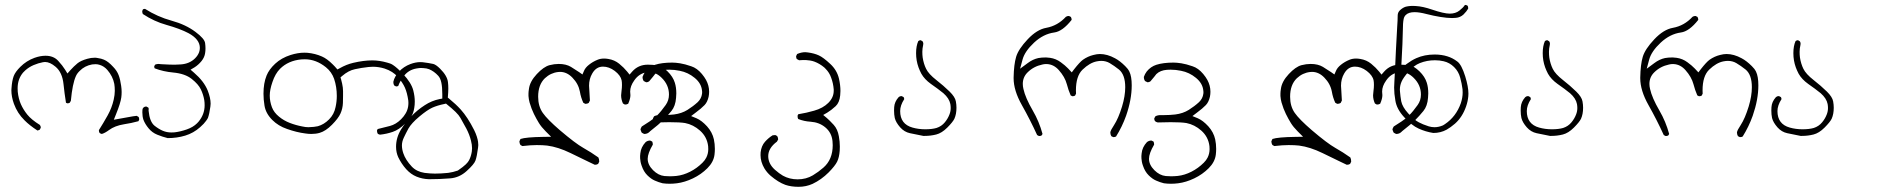

<svg xmlns="http://www.w3.org/2000/svg" viewBox="-20 -446 7540 766"><path d="M535.2 28.8Q535.2 23.4 532.7 20.5L525.4 16.1Q510.7 17.6 494.9 20.8Q479 23.9 434.1 31.7L442.9 9.8Q460.9 -34.7 463.9 -57.1Q465.3 -67.4 465.3 -78.9Q465.3 -90.3 463.4 -103.5Q460 -128.4 453.4 -146Q446.8 -163.6 431.6 -179.2Q411.6 -201.2 394.5 -208Q384.3 -212.4 370.1 -214.4Q363.8 -215.8 358.9 -215.8Q342.8 -215.8 328.1 -211.4Q302.2 -204.1 289.1 -193.4Q274.9 -181.6 260.7 -166L249 -152.8L239.7 -168Q229.5 -184.6 211.9 -203.6Q193.4 -223.6 161.6 -223.6Q141.1 -223.6 117.7 -215.3Q85.4 -203.6 61 -179.2Q41 -159.2 34.7 -142.6Q27.8 -124 25.9 -93.8Q25.4 -89.8 25.4 -85.9Q25.4 -60.1 35.6 -31.7Q49.3 5.9 77.6 33.7Q97.7 54.2 129.4 74.7Q134.3 73.7 138.7 71.3L142.6 63.5Q142.6 63 142.6 62.5Q142.6 56.6 138.7 52.2Q105 31.2 88.9 11.2Q72.8 -8.8 63.2 -30.5Q53.7 -52.2 50.8 -80.1Q50.3 -87.4 50.3 -93.8Q50.3 -130.4 71.8 -156.2Q76.2 -161.1 80.6 -165Q95.2 -178.2 114 -186.3Q132.8 -194.3 151.4 -197.8Q155.3 -198.7 159.7 -198.7Q179.2 -198.7 201.7 -179.7Q228.5 -157.2 233.4 -110.4Q237.3 -72.8 243.2 -36.1L248.5 -33.7Q254.4 -33.7 258.3 -36.1L262.7 -43.9Q269 -111.8 282.7 -142.1Q287.6 -153.3 297.9 -163.1Q317.9 -183.6 347.7 -189Q354 -189.9 361.8 -189.9Q369.6 -189.9 378.4 -187Q395.5 -181.6 408.2 -167Q430.2 -141.6 436 -111.3Q438 -99.1 438 -83.5Q438 -67.9 433.6 -48.3Q426.3 -15.6 409.2 14.9Q392.1 45.4 374.5 73.2Q374.5 80.6 377.4 84.5Q381.3 87.4 386.2 88.4Q398.4 85 415 72.8Q438 55.7 474.6 49.8Q503.9 45.4 532.2 37.6L535.2 31.7Q535.2 30.3 535.2 28.8Z M547.9 2.4Q547.9 18.6 552.2 31.7Q558.6 48.8 573.2 66.4Q586.9 83 607.2 91.3Q627.4 99.6 648.9 105Q686 105 719 95Q752 85 778.3 61.5Q794.4 47.4 802.2 36.1Q807.6 28.8 809.6 24.4Q815.4 8.3 819.3 -20.5Q820.3 -25.9 820.3 -32.2Q820.3 -55.2 808.6 -85Q793.5 -122.1 753.9 -156.2L740.2 -168L755.9 -177.2Q771.5 -187 784.2 -202.6Q795.9 -217.3 798.3 -233.9Q799.8 -242.7 799.8 -252.7Q799.8 -262.7 798.3 -273.9Q796.4 -291.5 759.8 -318.8Q720.7 -348.1 664.6 -363.5Q608.4 -378.9 558.6 -410.6Q553.7 -410.6 550.3 -408.7Q547.4 -401.9 547.4 -401.9Q547.4 -395.5 549.8 -390.1Q594.7 -360.4 644 -346.7Q698.2 -331.5 732.4 -313.5Q777.3 -289.1 777.3 -254.9Q777.3 -246.1 774.4 -237.8Q769.5 -224.6 758.3 -213.4Q736.3 -191.4 701.2 -189Q688.5 -188 679 -188Q669.4 -188 658 -188.2Q646.5 -188.5 622.6 -189.9Q616.7 -190.9 612.8 -190.9Q605 -190.9 598.6 -188L595.2 -181.2Q595.2 -176.3 597.2 -173.3Q631.8 -160.2 670.9 -156.7Q718.3 -152.3 745.1 -130.9Q771.5 -109.9 781.2 -89.6Q791 -69.3 794.9 -46.9Q796.4 -37.1 796.4 -25.9Q796.4 10.3 772 39.6L766.1 45.9Q750.5 61.5 725.3 70.3Q700.2 79.1 676.3 82Q669.4 82.5 663.6 82.5Q645.5 82.5 629.4 75.7Q613.3 68.8 596.7 55.7Q577.1 40 572.8 -4.4V-6.3Q573.2 -9.8 573.2 -11.2Q573.2 -14.6 571.8 -16.6L564 -21Q556.6 -21 552.2 -16.6Q548.8 -13.7 548.3 -8.1Q547.9 -2.4 547.9 2.4Z M1248 57.6Q1231 61 1218.8 61Q1214.4 61.5 1210.4 61.5Q1199.2 61.5 1186.5 58.6Q1160.2 53.7 1136.2 44.4Q1112.3 35.2 1093.3 19.5Q1072.8 2.9 1064.9 -18.1Q1056.2 -41.5 1056.2 -64.7Q1056.2 -87.9 1066.9 -118.7Q1078.1 -152.3 1097.2 -171.4Q1129.9 -204.1 1182.1 -209Q1189.5 -209.5 1196.3 -209.5Q1240.7 -209.5 1280.3 -177.7Q1303.2 -159.2 1313 -131.3Q1323.7 -99.6 1323.7 -63.5Q1323.7 -41 1318.8 -19Q1313 10.3 1292.7 30.5Q1272.5 50.8 1248 57.6ZM1634.3 -27.8Q1634.8 -34.2 1634.8 -41Q1634.8 -61.5 1628.9 -85Q1621.1 -115.7 1587.9 -150.9Q1564 -176.3 1547.4 -187Q1541.5 -190.9 1536.4 -192.6Q1531.2 -194.3 1524.4 -196.3Q1493.7 -205.1 1465.3 -205.1Q1430.7 -205.1 1389.2 -195.3Q1362.3 -189 1335.4 -173.8L1326.2 -168.9Q1313.5 -183.6 1307.6 -189Q1284.7 -211.9 1264.2 -220.7Q1237.8 -232.4 1206.5 -235.4Q1200.2 -235.8 1193.8 -235.8Q1168.5 -235.8 1139.2 -226.6Q1102.5 -214.8 1077.9 -191.9Q1053.2 -168.9 1043.5 -144.5Q1031.2 -114.3 1031.2 -72.3Q1031.2 -48.8 1035.2 -24.9Q1040 6.3 1066.4 32.7Q1090.3 56.6 1125 68.4Q1163.1 82 1197.8 86.4Q1210.4 88.4 1222.2 88.4Q1240.2 88.4 1255.4 84Q1279.3 77.1 1304.4 51.8Q1329.6 26.4 1338.4 6.8Q1347.2 -12.7 1348.1 -35.2Q1348.6 -51.8 1348.6 -63.2Q1348.6 -74.7 1348.6 -82Q1348.6 -89.4 1347.7 -96.7Q1345.7 -111.8 1340.8 -129.4L1338.4 -137.2L1344.7 -142.6Q1370.1 -164.6 1396 -169.9Q1419.9 -175.3 1450.2 -178.7Q1459 -179.7 1467.8 -179.7Q1491.2 -179.7 1514.6 -172.4Q1547.4 -161.6 1566.9 -139.2Q1586.4 -116.7 1595.5 -96.2Q1604.5 -75.7 1608.9 -44.9Q1609.4 -39.6 1609.4 -35.6Q1609.4 -31.7 1609.1 -28.6Q1608.9 -25.4 1608.4 -21.7Q1607.9 -18.1 1606.9 -14.4Q1606 -10.7 1604.7 -7.1Q1603.5 -3.4 1601.8 0Q1600.1 3.4 1598.1 6.8Q1591.3 18.6 1580.1 29.8Q1559.6 50.3 1535.4 56.6Q1511.2 63 1486.8 68.8L1483.9 74.7Q1483.9 82 1487.3 87.9Q1491.2 90.3 1496.1 91.3Q1522.9 88.4 1546.9 80.1Q1571.8 71.8 1597.7 45.9Q1617.2 26.4 1624.5 12.2Q1631.8 -2 1634.3 -27.8Z M1768.1 243.7Q1739.3 246.6 1715.3 246.6Q1696.8 246.6 1673.8 243.7Q1642.1 238.8 1623 218.8Q1597.7 191.9 1588.9 165Q1583.5 148.9 1583.5 134Q1583.5 119.1 1591.1 103Q1598.6 86.9 1609.4 66.9Q1621.6 45.4 1653.1 19Q1684.6 -7.3 1704.6 -16.4Q1724.6 -25.4 1752.9 -31.2L1759.3 -32.7Q1784.2 -12.7 1797.6 0.5Q1811 13.7 1816.9 24.4Q1828.1 43.5 1840.6 67.1Q1853 90.8 1858.9 114.7Q1863.3 131.3 1863.3 145.5Q1863.3 152.3 1862.3 158.7Q1859.4 177.7 1851.6 192.9Q1848.1 200.2 1838.4 209.7Q1828.6 219.2 1806.6 234.4Q1787.1 241.2 1768.1 243.7ZM1642.1 -172.9Q1652.8 -174.8 1659.4 -174.8Q1666 -174.8 1668.9 -174.3Q1682.1 -173.8 1691.9 -169.9Q1711.9 -161.6 1728 -144Q1736.8 -134.8 1740.7 -116.7Q1744.6 -98.6 1744.6 -70.3Q1744.6 -66.9 1744.6 -52.7L1733.9 -50.8Q1702.1 -44.4 1674.8 -26.4Q1645 -7.3 1620.8 18.1Q1596.7 43.5 1580.1 70.3Q1560.1 103 1560.1 139.6Q1560.1 162.1 1568.8 181.2Q1581.5 207.5 1600.6 229Q1619.1 249.5 1642.1 258.8Q1665 268.1 1691.4 269Q1734.9 269 1775.9 265.6Q1813 262.7 1841.8 236.3Q1871.6 209.5 1877 194.3Q1882.8 177.7 1887.2 143.6Q1888.2 138.2 1888.2 132.8Q1888.2 127.4 1887.2 119.4Q1886.2 111.3 1882.3 98.9Q1878.4 86.4 1871.6 72.8Q1845.7 21.5 1817.9 -9.3Q1798.8 -30.3 1772 -52.2L1766.6 -56.6Q1768.6 -79.1 1768.6 -92.8Q1768.6 -106.4 1767.1 -118.7Q1764.2 -143.6 1735.8 -171.9Q1719.7 -188 1708.5 -190.9Q1690.9 -194.8 1666 -197.8Q1661.6 -198.2 1656.7 -198.2Q1638.2 -198.2 1617.2 -190.4Q1590.3 -180.2 1572 -160.4Q1553.7 -140.6 1549.3 -119.6Q1549.3 -118.7 1549.3 -118.2Q1549.3 -110.4 1552.7 -105L1560.1 -101.1Q1564.9 -101.1 1568.8 -103Q1575.7 -122.6 1591.3 -142.6Q1609.9 -167.5 1642.1 -172.9Z M2064 136.7Q2097.2 132.8 2121.3 132.8Q2145.5 132.8 2163.1 134.8Q2207 140.6 2256.1 164.6Q2305.2 188.5 2329.1 200Q2353 211.4 2353 211.4Q2360.8 211.4 2366.2 208L2370.6 199.2Q2370.6 198.7 2370.6 198.2Q2370.6 188.5 2367.2 182.1Q2338.4 161.6 2306.9 143.8Q2275.4 126 2213.4 73.2Q2163.6 30.3 2145.5 4.4Q2127 -22 2127 -60.1Q2127 -107.9 2153.8 -133.8Q2176.8 -155.3 2206.5 -158.7Q2210.4 -159.2 2214.4 -159.2Q2241.7 -159.2 2263.7 -136.2Q2287.6 -111.8 2293.5 -80.6Q2297.4 -57.1 2307.1 -36.1L2314.9 -31.7Q2323.2 -31.7 2328.6 -35.2L2333.5 -44.9Q2332.5 -68.4 2331.3 -84Q2330.1 -99.6 2330.1 -104Q2330.1 -131.3 2342.8 -152.8Q2358.4 -180.2 2385.7 -180.2Q2409.7 -180.2 2432.6 -163.1Q2456.1 -145 2460 -125.5Q2461.4 -118.7 2461.4 -107.2Q2461.4 -95.7 2459.7 -83.7Q2458 -71.8 2458 -65.9Q2458 -49.3 2465.3 -33.2L2473.1 -28.8Q2481 -28.8 2486.3 -32.2Q2495.1 -52.2 2495.1 -66.4Q2495.1 -69.8 2494.6 -73.2Q2494.1 -76.7 2494.1 -80.6Q2494.1 -102.5 2510.3 -125Q2529.3 -152.8 2560.1 -157.7Q2564.9 -158.2 2570.3 -158.2Q2597.2 -158.2 2620.1 -135.3Q2648.9 -106.9 2648.9 -68.8Q2648.9 -45.4 2635.7 -26.9Q2617.2 -1 2602.1 13.9Q2586.9 28.8 2571.5 38.6Q2556.2 48.3 2540.5 58.6Q2537.1 64 2535.2 69.8Q2537.1 78.1 2540.5 83.5L2549.8 88.4Q2550.3 88.4 2550.8 88.4Q2563.5 88.4 2572.3 79.1L2573.7 77.6Q2609.9 49.3 2626.5 32.7Q2643.1 16.1 2658.9 -3.4Q2674.8 -22.9 2677.2 -55.7Q2678.2 -64.9 2678.2 -73.2Q2678.2 -97.2 2672.4 -115.7Q2665 -140.1 2643.1 -161.4Q2621.1 -182.6 2604 -185.1Q2584 -188 2564.5 -188Q2526.4 -188 2502 -160.2L2491.7 -148.4L2481.9 -160.6Q2469.2 -176.3 2450.4 -191.7Q2431.6 -207 2406.7 -210.9Q2397.9 -212.4 2390.1 -212.4Q2375.5 -212.4 2363.8 -207.5Q2344.7 -199.7 2329.6 -187.5Q2315.4 -176.3 2310.1 -163.6L2303.7 -148.9L2290.5 -158.2Q2274.9 -168.5 2257.8 -179.2Q2238.3 -190.9 2209 -190.9Q2191.4 -190.9 2172.4 -186Q2148.9 -179.7 2121.6 -150.4Q2094.2 -121.1 2090.3 -91.8Q2088.4 -79.6 2088.4 -72.8Q2088.4 -65.9 2088.4 -63Q2089.4 -49.3 2092.8 -37.1Q2100.1 -11.7 2110.1 8.5Q2120.1 28.8 2130.1 44.9Q2140.1 61 2156.7 77.6L2178.7 99.6L2147.5 100.1Q2078.1 101.1 2056.6 108.4L2052.2 117.7Q2052.2 125.5 2056.2 132.3Z M2564 187.5Q2564 166 2584.5 130.9Q2584.5 123.5 2582 118.7L2573.7 114.7Q2563.5 114.7 2555.7 121.1Q2537.1 141.1 2534.7 165.5Q2533.7 171.9 2533.7 176.3Q2533.7 180.7 2533.9 186Q2534.2 191.4 2535.6 199.5Q2537.1 207.5 2540 215.3Q2547.9 238.8 2562.7 253.4Q2577.6 268.1 2592.3 274.4Q2607.4 281.2 2623.5 285.2Q2637.2 287.1 2651.6 287.1Q2666 287.1 2680.7 285.2Q2711.9 281.2 2744.6 265.6Q2777.3 250 2802.2 225.1Q2827.1 200.2 2830.6 170.9Q2832 159.2 2832 147.9Q2832 128.4 2828.1 109.9Q2821.8 81.5 2800.8 58.1Q2779.3 34.7 2758.8 25.9L2737.3 17.1L2755.9 2.9Q2777.3 -12.7 2791 -26.9Q2802.2 -38.6 2807.1 -60.1Q2809.1 -69.8 2809.1 -80.1Q2809.1 -104.5 2796.9 -127Q2790.5 -138.7 2780.3 -150.9Q2760.7 -174.3 2737.8 -181.6Q2712.4 -190.4 2693.6 -193.4Q2674.8 -196.3 2662.1 -196.3Q2620.6 -196.3 2593.3 -187.5Q2570.8 -180.2 2555.2 -161.1Q2547.4 -150.9 2543.5 -139.2Q2543.5 -139.2 2543.5 -138.7Q2543.5 -129.4 2548.3 -122.6L2558.1 -117.7Q2564.9 -117.7 2569.8 -121.6Q2578.1 -130.9 2584.7 -139.4Q2591.3 -147.9 2593.3 -150.4Q2608.9 -165.5 2635.7 -167.5Q2643.1 -168 2650.4 -168Q2670.9 -168 2691.9 -163.6Q2725.1 -157.2 2751.5 -135.3Q2778.3 -113.3 2780.8 -84Q2781.2 -81.1 2781.2 -79.6Q2781.2 -78.1 2781.2 -76.4Q2781.2 -74.7 2780.8 -71.8Q2778.3 -52.7 2763.7 -38.6Q2745.6 -22 2722.7 -7.6Q2699.7 6.8 2668.9 10.7Q2646.5 13.2 2625.5 13.2Q2619.6 13.2 2613.8 13.2Q2612.3 13.2 2610.4 13.2Q2598.1 13.2 2589.4 18.1L2585 26.4Q2585 26.9 2585 27.8Q2585 33.7 2588.4 37.6Q2593.3 41.5 2599.1 42.5Q2627.9 41.5 2650.4 41.5Q2693.4 41.5 2713.4 44.9Q2746.1 51.3 2772.9 75.2Q2800.8 100.1 2805.2 137.2Q2805.7 142.6 2805.7 148.9Q2805.7 167 2797.9 182.6Q2792.5 193.4 2782.7 203.1Q2760.7 225.1 2733.4 239Q2706.1 252.9 2678.7 255.9Q2664.1 257.3 2652.3 257.3Q2640.6 257.3 2630.9 256.3Q2606.4 253.9 2585.4 232.9Q2564 211.4 2564 187.5Z M3221.7 287.6Q3256.8 271 3286.1 241.7Q3311.5 215.8 3319.8 199Q3328.1 182.1 3330.1 155.3Q3330.6 147 3330.6 138.7Q3330.6 118.7 3326.7 97.7Q3321.8 69.3 3306.2 52.2Q3288.6 33.2 3278.8 24.9L3264.2 12.7L3280.3 3.4Q3295.9 -5.9 3314 -22.5Q3329.1 -36.6 3332 -65.4Q3333 -74.2 3333 -83Q3333 -106.4 3327.1 -132.3Q3319.3 -166 3292.5 -190.9Q3264.2 -217.3 3246.6 -225.1Q3228.5 -233.4 3203.1 -236.8Q3198.2 -237.8 3192.9 -237.8Q3176.8 -237.8 3160.2 -230.5L3156.2 -222.2Q3156.2 -220.7 3156.2 -219.5Q3156.2 -218.3 3156.7 -216.8Q3156.7 -213.4 3159.2 -210.4L3168 -205.6Q3178.2 -206.5 3183.8 -206.5Q3189.5 -206.5 3196 -206.3Q3202.6 -206.1 3211.9 -204.6Q3221.2 -203.1 3229 -200.2Q3250 -192.4 3268.6 -176.8L3273.9 -171.4Q3289.1 -156.2 3295.9 -136.2Q3304.2 -114.3 3306.2 -89.4Q3306.2 -86.9 3306.2 -84Q3306.2 -57.1 3284.7 -35.6Q3263.2 -14.2 3228 -4.4Q3197.8 4.4 3164.6 9.8L3162.1 15.1Q3162.1 16.6 3162.1 17.3Q3162.1 18.1 3162.1 18.8Q3162.1 19.5 3162.4 21Q3162.6 22.5 3162.6 23.9Q3163.6 26.4 3164.6 28.8Q3188 38.1 3213.9 39.6Q3248.5 42 3272.5 62Q3297.9 83 3301.3 116.7Q3302.2 125 3302.2 133.3Q3302.2 190.4 3265.1 222.7Q3245.1 240.2 3223.1 253.4Q3196.3 269.5 3162.1 269.5Q3129.9 269.5 3103.5 254.9Q3088.4 246.1 3071.8 231.4Q3044.9 207.5 3044.9 176.8Q3044.9 145 3079.6 119.1L3084.5 110.4Q3084.5 103 3080.6 96.7L3073.2 92.8L3062.5 93.8Q3046.4 103.5 3032 119.6Q3017.6 135.7 3014.6 161.6Q3014.2 167.5 3014.2 172.9Q3014.2 199.7 3029.8 226.1Q3040 242.7 3054.7 255.4Q3085 281.2 3113.3 291.5Q3136.2 299.3 3166 299.3Q3195.8 299.3 3221.7 287.6Z M3620.6 63Q3571.3 49.3 3571.3 -2.9Q3571.3 -25.4 3587.4 -50.3Q3587.4 -55.2 3585 -58.6L3577.6 -62.5Q3576.7 -62.5 3574.7 -62.5Q3569.8 -62.5 3564.9 -58.1Q3548.8 -40 3547.4 -18.6Q3546.9 -11.7 3546.9 -4.9Q3546.9 11.2 3549.8 24.9Q3554.2 42.5 3571.3 62Q3587.9 80.6 3610.4 85.4Q3636.7 90.3 3663.6 96.2Q3666.5 96.2 3669.4 96.2Q3692.9 96.2 3715.1 90.6Q3737.3 85 3759.3 63Q3781.2 41 3787.6 27.8Q3795.9 9.3 3795.9 -16.1Q3795.9 -28.3 3793.5 -41.5Q3790.5 -59.1 3768.6 -80.6Q3744.1 -104.5 3715.8 -126.5Q3684.6 -150.9 3674.8 -171.4Q3665 -191.4 3661.1 -216.3Q3659.7 -226.6 3659.7 -239.3Q3659.7 -252 3663.1 -267.1Q3663.6 -270 3663.6 -272Q3663.6 -273.9 3663.1 -275.4Q3662.6 -278.3 3660.6 -281.2L3653.3 -285.6Q3647.9 -285.6 3643.6 -282.2Q3634.8 -262.7 3634.8 -233.9Q3634.8 -204.1 3644.5 -177.2Q3648.9 -165 3655.8 -151.9Q3668.5 -129.4 3693.8 -111.3Q3722.7 -91.3 3743.7 -74.2Q3767.1 -53.7 3771.5 -30.8Q3772.9 -22.5 3772.9 -15.1Q3772.9 -2 3768.1 10.3Q3761.7 27.3 3749.5 42Q3736.3 58.1 3716.3 64.5Q3698.2 69.8 3671.4 69.8Q3644.5 69.8 3620.6 63Z M4421.4 101.1Q4428.7 101.1 4432.6 98.6Q4457 59.6 4472.7 15.6Q4495.1 -48.8 4495.1 -105.5Q4495.1 -141.1 4485.8 -160.2Q4480 -171.9 4469.2 -182.1Q4448.2 -203.1 4428.7 -213.4Q4397.5 -230.5 4368.2 -230.5Q4356.4 -230.5 4341.8 -226.6Q4319.8 -221.2 4300.3 -207.5Q4287.6 -198.2 4265.1 -169.4L4255.9 -157.2Q4243.2 -170.9 4241.2 -172.9Q4229.5 -185.1 4211.9 -197.8Q4192.9 -211.9 4169.4 -215.3Q4159.2 -216.8 4153.3 -216.8Q4135.3 -216.8 4122.6 -214.4Q4100.1 -209.5 4080.1 -194.3L4049.8 -171.9L4059.6 -208.5Q4068.4 -241.2 4105.5 -275.9Q4142.6 -310.5 4186 -316.4Q4219.2 -320.8 4255.4 -366.7Q4255.4 -373 4252.4 -378.4L4244.6 -382.3Q4237.3 -382.3 4232.4 -378.9Q4199.7 -343.3 4154.3 -335Q4117.2 -328.6 4080.1 -289.3Q4043 -250 4033.9 -219.2Q4024.9 -188.5 4023.9 -136.7Q4023.9 -135.3 4023.9 -133.8Q4023.9 -85 4056.9 -26.6Q4089.8 31.7 4117.7 92.8L4125 96.7Q4126 96.7 4127 96.7Q4132.3 96.7 4136.2 93.8L4139.2 88.4Q4126 39.1 4100.1 -5.4Q4070.8 -55.7 4063 -91.3Q4060.5 -101.6 4060.5 -111.3Q4060.5 -138.7 4080.1 -157.7Q4104 -181.2 4138.2 -188.5Q4146 -190.4 4150.9 -190.4Q4155.8 -190.4 4157.2 -190.4Q4184.1 -189 4204.1 -166.5Q4228.5 -139.2 4236.3 -109.9Q4242.2 -86.9 4251.5 -65.4L4258.3 -62Q4264.6 -62 4269 -64.5L4272.9 -72.3Q4272.5 -79.1 4272.5 -85.4Q4272.5 -142.6 4298.8 -168Q4327.6 -195.8 4356 -201.2Q4365.2 -203.1 4373.5 -203.1Q4392.1 -203.1 4407.2 -194.3Q4425.3 -183.6 4444.3 -168.5Q4469.2 -147.9 4469.2 -98.1Q4469.2 -63 4456.5 -21Q4441.9 26.4 4424.8 52.7Q4411.1 73.2 4409.7 82Q4409.7 90.3 4413.6 97.2Q4421.4 101.1 4421.4 101.1Z M4564 187.5Q4564 166 4584.5 130.9Q4584.5 123.5 4582 118.7L4573.7 114.7Q4563.5 114.7 4555.7 121.1Q4537.1 141.1 4534.7 165.5Q4533.7 171.9 4533.7 176.3Q4533.7 180.7 4533.9 186Q4534.2 191.4 4535.6 199.5Q4537.1 207.5 4540 215.3Q4547.9 238.8 4562.7 253.4Q4577.6 268.1 4592.3 274.4Q4607.4 281.2 4623.5 285.2Q4637.2 287.1 4651.6 287.1Q4666 287.1 4680.7 285.2Q4711.9 281.2 4744.6 265.6Q4777.3 250 4802.2 225.1Q4827.1 200.2 4830.6 170.9Q4832 159.2 4832 147.9Q4832 128.4 4828.1 109.9Q4821.8 81.5 4800.8 58.1Q4779.3 34.7 4758.8 25.9L4737.3 17.1L4755.9 2.9Q4777.3 -12.7 4791 -26.9Q4802.2 -38.6 4807.1 -60.1Q4809.1 -69.8 4809.1 -80.1Q4809.1 -104.5 4796.9 -127Q4790.5 -138.7 4780.3 -150.9Q4760.7 -174.3 4737.8 -181.6Q4712.4 -190.4 4693.6 -193.4Q4674.8 -196.3 4662.1 -196.3Q4620.6 -196.3 4593.3 -187.5Q4570.8 -180.2 4555.2 -161.1Q4547.4 -150.9 4543.5 -139.2Q4543.5 -139.2 4543.5 -138.7Q4543.5 -129.4 4548.3 -122.6L4558.1 -117.7Q4564.9 -117.7 4569.8 -121.6Q4578.1 -130.9 4584.7 -139.4Q4591.3 -147.9 4593.3 -150.4Q4608.9 -165.5 4635.7 -167.5Q4643.1 -168 4650.4 -168Q4670.9 -168 4691.9 -163.6Q4725.1 -157.2 4751.5 -135.3Q4778.3 -113.3 4780.8 -84Q4781.2 -81.1 4781.2 -79.6Q4781.2 -78.1 4781.2 -76.4Q4781.2 -74.7 4780.8 -71.8Q4778.3 -52.7 4763.7 -38.6Q4745.6 -22 4722.7 -7.6Q4699.7 6.8 4668.9 10.7Q4646.5 13.2 4625.5 13.2Q4619.6 13.2 4613.8 13.2Q4612.3 13.2 4610.4 13.2Q4598.1 13.2 4589.4 18.1L4585 26.4Q4585 26.9 4585 27.8Q4585 33.7 4588.4 37.6Q4593.3 41.5 4599.1 42.5Q4627.9 41.5 4650.4 41.5Q4693.4 41.5 4713.4 44.9Q4746.1 51.3 4772.9 75.2Q4800.8 100.1 4805.2 137.2Q4805.7 142.6 4805.7 148.9Q4805.7 167 4797.9 182.6Q4792.5 193.4 4782.7 203.1Q4760.7 225.1 4733.4 239Q4706.1 252.9 4678.7 255.9Q4664.1 257.3 4652.3 257.3Q4640.6 257.3 4630.9 256.3Q4606.4 253.9 4585.4 232.9Q4564 211.4 4564 187.5Z M5064 136.7Q5097.2 132.8 5121.3 132.8Q5145.5 132.8 5163.1 134.8Q5207 140.6 5256.1 164.6Q5305.2 188.5 5329.1 200Q5353 211.4 5353 211.4Q5360.8 211.4 5366.2 208L5370.6 199.2Q5370.6 198.7 5370.6 198.2Q5370.6 188.5 5367.2 182.1Q5338.4 161.6 5306.9 143.8Q5275.4 126 5213.4 73.2Q5163.6 30.3 5145.5 4.4Q5127 -22 5127 -60.1Q5127 -107.9 5153.8 -133.8Q5176.8 -155.3 5206.5 -158.7Q5210.4 -159.2 5214.4 -159.2Q5241.7 -159.2 5263.7 -136.2Q5287.6 -111.8 5293.5 -80.6Q5297.4 -57.1 5307.1 -36.1L5314.9 -31.7Q5323.2 -31.7 5328.6 -35.2L5333.5 -44.9Q5332.5 -68.4 5331.3 -84Q5330.1 -99.6 5330.1 -104Q5330.1 -131.3 5342.8 -152.8Q5358.4 -180.2 5385.7 -180.2Q5409.7 -180.2 5432.6 -163.1Q5456.1 -145 5460 -125.5Q5461.4 -118.7 5461.4 -107.2Q5461.4 -95.7 5459.7 -83.7Q5458 -71.8 5458 -65.9Q5458 -49.3 5465.3 -33.2L5473.1 -28.8Q5481 -28.8 5486.3 -32.2Q5495.1 -52.2 5495.1 -66.4Q5495.1 -69.8 5494.6 -73.2Q5494.1 -76.7 5494.1 -80.6Q5494.1 -102.5 5510.3 -125Q5529.3 -152.8 5560.1 -157.7Q5564.9 -158.2 5570.3 -158.2Q5597.2 -158.2 5620.1 -135.3Q5648.9 -106.9 5648.9 -68.8Q5648.9 -45.4 5635.7 -26.9Q5617.2 -1 5602.1 13.9Q5586.9 28.8 5571.5 38.6Q5556.2 48.3 5540.5 58.6Q5537.1 64 5535.2 69.8Q5537.1 78.1 5540.5 83.5L5549.8 88.4Q5550.3 88.4 5550.8 88.4Q5563.5 88.4 5572.3 79.1L5573.7 77.6Q5609.9 49.3 5626.5 32.7Q5643.1 16.1 5658.9 -3.4Q5674.8 -22.9 5677.2 -55.7Q5678.2 -64.9 5678.2 -73.2Q5678.2 -97.2 5672.4 -115.7Q5665 -140.1 5643.1 -161.4Q5621.1 -182.6 5604 -185.1Q5584 -188 5564.5 -188Q5526.4 -188 5502 -160.2L5491.7 -148.4L5481.9 -160.6Q5469.2 -176.3 5450.4 -191.7Q5431.6 -207 5406.7 -210.9Q5397.9 -212.4 5390.1 -212.4Q5375.5 -212.4 5363.8 -207.5Q5344.7 -199.7 5329.6 -187.5Q5315.4 -176.3 5310.1 -163.6L5303.7 -148.9L5290.5 -158.2Q5274.9 -168.5 5257.8 -179.2Q5238.3 -190.9 5209 -190.9Q5191.4 -190.9 5172.4 -186Q5148.9 -179.7 5121.6 -150.4Q5094.2 -121.1 5090.3 -91.8Q5088.4 -79.6 5088.4 -72.8Q5088.4 -65.9 5088.4 -63Q5089.4 -49.3 5092.8 -37.1Q5100.1 -11.7 5110.1 8.5Q5120.1 28.8 5130.1 44.9Q5140.1 61 5156.7 77.6L5178.7 99.6L5147.5 100.1Q5078.1 101.1 5056.6 108.4L5052.2 117.7Q5052.2 125.5 5056.2 132.3Z M5703.1 61.5Q5691.4 61.5 5680.2 58.1Q5655.8 50.3 5640.6 42Q5621.6 32.2 5598.1 6.3Q5574.7 -19.5 5570.3 -42Q5566.9 -61.5 5565.4 -80.6Q5564.9 -84.5 5564.9 -88.4Q5564.9 -105 5571.8 -120.6Q5578.6 -136.2 5599.6 -160.2Q5621.1 -185.1 5644.5 -194.3Q5672.9 -205.6 5704.6 -205.6Q5723.1 -205.6 5739.3 -201.7Q5763.2 -196.3 5781.2 -178.5Q5799.3 -160.6 5805.7 -135.7Q5812 -112.8 5814.9 -89.8Q5815.4 -83.5 5815.4 -76.7Q5815.4 -56.6 5808.1 -34.2Q5789.1 19.5 5744.6 49.3Q5738.8 53.2 5736.8 54.2Q5719.7 61.5 5703.1 61.5ZM5693.4 -407.7Q5656.7 -420.4 5628.9 -421.9Q5622.1 -422.4 5618.4 -422.4Q5614.7 -422.4 5612.5 -422.4Q5610.4 -422.4 5607.2 -422.1Q5604 -421.9 5601.3 -421.6Q5598.6 -421.4 5596.7 -420.9Q5591.8 -420.4 5588.9 -419.4Q5577.1 -416 5565.4 -405.3Q5556.2 -396.5 5556.2 -384.3Q5556.2 -365.7 5554.2 -338.9Q5551.3 -293.9 5549.1 -244.6Q5546.9 -195.3 5545.9 -175.3Q5543.9 -134.8 5543 -119.9Q5542 -105 5542 -96.7Q5542 -72.3 5546.9 -44.9Q5552.2 -10.7 5582 21.5Q5612.3 54.7 5639.6 66.9Q5667.5 79.6 5698.2 84.5Q5727.5 84.5 5751.5 71.3Q5767.1 62.5 5784.7 47.4Q5814.5 21 5829.1 -21.5Q5835.9 -41 5837.9 -61.5Q5838.4 -66.4 5838.4 -72.3Q5838.4 -99.6 5825.7 -141.1Q5811 -188.5 5793.9 -200.7Q5775.4 -214.8 5754.4 -221.2Q5731.4 -228.5 5703.6 -228.5Q5663.1 -228.5 5630.4 -213.9Q5611.8 -205.6 5592.8 -191.4L5570.3 -174.8Q5576.7 -290.5 5576.7 -322.8Q5576.7 -355 5580.1 -370.6Q5582 -379.9 5588.4 -386.2Q5599.6 -397.5 5623.5 -397.5Q5642.6 -397.5 5670.9 -390.1Q5699.2 -382.8 5726.6 -378.4Q5753.9 -374 5772.9 -374Q5779.8 -374 5788.3 -374.8Q5796.9 -375.5 5804.7 -378.9Q5812.5 -382.3 5818.8 -388.2Q5831.5 -400.9 5837.4 -411.6Q5837.4 -411.6 5837.4 -413.6Q5837.4 -418.5 5835.4 -422.9L5828.6 -426.3Q5824.7 -426.3 5823.7 -425.3Q5817.4 -415.5 5802.2 -403.6Q5787.1 -391.6 5763.9 -391.6Q5740.7 -391.6 5693.4 -407.7Z M6120.6 63Q6071.3 49.3 6071.3 -2.9Q6071.3 -25.4 6087.4 -50.3Q6087.4 -55.2 6085 -58.6L6077.6 -62.5Q6076.7 -62.5 6074.7 -62.5Q6069.8 -62.5 6064.9 -58.1Q6048.8 -40 6047.4 -18.6Q6046.9 -11.7 6046.9 -4.9Q6046.9 11.2 6049.8 24.9Q6054.2 42.5 6071.3 62Q6087.9 80.6 6110.4 85.4Q6136.7 90.3 6163.6 96.2Q6166.5 96.2 6169.4 96.2Q6192.9 96.2 6215.1 90.6Q6237.3 85 6259.3 63Q6281.2 41 6287.6 27.8Q6295.9 9.3 6295.9 -16.1Q6295.9 -28.3 6293.5 -41.5Q6290.5 -59.1 6268.6 -80.6Q6244.1 -104.5 6215.8 -126.5Q6184.6 -150.9 6174.8 -171.4Q6165 -191.4 6161.1 -216.3Q6159.7 -226.6 6159.7 -239.3Q6159.7 -252 6163.1 -267.1Q6163.6 -270 6163.6 -272Q6163.6 -273.9 6163.1 -275.4Q6162.6 -278.3 6160.6 -281.2L6153.3 -285.6Q6147.9 -285.6 6143.6 -282.2Q6134.8 -262.7 6134.8 -233.9Q6134.8 -204.1 6144.5 -177.2Q6148.9 -165 6155.8 -151.9Q6168.5 -129.4 6193.8 -111.3Q6222.7 -91.3 6243.7 -74.2Q6267.1 -53.7 6271.5 -30.8Q6272.9 -22.5 6272.9 -15.1Q6272.9 -2 6268.1 10.3Q6261.7 27.3 6249.5 42Q6236.3 58.1 6216.3 64.5Q6198.2 69.8 6171.4 69.8Q6144.5 69.8 6120.6 63Z M6921.4 101.1Q6928.7 101.1 6932.6 98.6Q6957 59.6 6972.7 15.6Q6995.1 -48.8 6995.1 -105.5Q6995.1 -141.1 6985.8 -160.2Q6980 -171.9 6969.2 -182.1Q6948.2 -203.1 6928.7 -213.4Q6897.5 -230.5 6868.2 -230.5Q6856.4 -230.5 6841.8 -226.6Q6819.8 -221.2 6800.3 -207.5Q6787.6 -198.2 6765.1 -169.4L6755.9 -157.2Q6743.2 -170.9 6741.2 -172.9Q6729.5 -185.1 6711.9 -197.8Q6692.9 -211.9 6669.4 -215.3Q6659.2 -216.8 6653.3 -216.8Q6635.3 -216.8 6622.6 -214.4Q6600.1 -209.5 6580.1 -194.3L6549.8 -171.9L6559.6 -208.5Q6568.4 -241.2 6605.5 -275.9Q6642.6 -310.5 6686 -316.4Q6719.2 -320.8 6755.4 -366.7Q6755.4 -373 6752.4 -378.4L6744.6 -382.3Q6737.3 -382.3 6732.4 -378.9Q6699.7 -343.3 6654.3 -335Q6617.2 -328.6 6580.1 -289.3Q6543 -250 6533.9 -219.2Q6524.9 -188.5 6523.9 -136.7Q6523.9 -135.3 6523.9 -133.8Q6523.9 -85 6556.9 -26.6Q6589.8 31.7 6617.7 92.8L6625 96.7Q6626 96.7 6627 96.7Q6632.3 96.7 6636.2 93.8L6639.2 88.4Q6626 39.1 6600.1 -5.4Q6570.8 -55.7 6563 -91.3Q6560.5 -101.6 6560.5 -111.3Q6560.5 -138.7 6580.1 -157.7Q6604 -181.2 6638.2 -188.5Q6646 -190.4 6650.9 -190.4Q6655.8 -190.4 6657.2 -190.4Q6684.1 -189 6704.1 -166.5Q6728.5 -139.2 6736.3 -109.9Q6742.2 -86.9 6751.5 -65.4L6758.3 -62Q6764.6 -62 6769 -64.5L6772.9 -72.3Q6772.5 -79.1 6772.5 -85.4Q6772.5 -142.6 6798.8 -168Q6827.6 -195.8 6856 -201.2Q6865.2 -203.1 6873.5 -203.1Q6892.1 -203.1 6907.2 -194.3Q6925.3 -183.6 6944.3 -168.5Q6969.2 -147.9 6969.2 -98.1Q6969.2 -63 6956.5 -21Q6941.9 26.4 6924.8 52.7Q6911.1 73.2 6909.7 82Q6909.7 90.3 6913.6 97.2Q6921.4 101.1 6921.4 101.1Z M7120.6 63Q7071.3 49.3 7071.3 -2.9Q7071.3 -25.4 7087.4 -50.3Q7087.4 -55.2 7085 -58.6L7077.6 -62.5Q7076.7 -62.5 7074.7 -62.5Q7069.8 -62.5 7064.9 -58.1Q7048.8 -40 7047.4 -18.6Q7046.9 -11.7 7046.9 -4.9Q7046.9 11.2 7049.8 24.9Q7054.2 42.5 7071.3 62Q7087.9 80.6 7110.4 85.4Q7136.7 90.3 7163.6 96.2Q7166.5 96.2 7169.4 96.2Q7192.9 96.2 7215.1 90.6Q7237.3 85 7259.3 63Q7281.2 41 7287.6 27.8Q7295.9 9.3 7295.9 -16.1Q7295.9 -28.3 7293.5 -41.5Q7290.5 -59.1 7268.6 -80.6Q7244.1 -104.5 7215.8 -126.5Q7184.6 -150.9 7174.8 -171.4Q7165 -191.4 7161.1 -216.3Q7159.7 -226.6 7159.7 -239.3Q7159.7 -252 7163.1 -267.1Q7163.6 -270 7163.6 -272Q7163.6 -273.9 7163.1 -275.4Q7162.6 -278.3 7160.6 -281.2L7153.3 -285.6Q7147.9 -285.6 7143.6 -282.2Q7134.8 -262.7 7134.8 -233.9Q7134.8 -204.1 7144.5 -177.2Q7148.9 -165 7155.8 -151.9Q7168.5 -129.4 7193.8 -111.3Q7222.7 -91.3 7243.7 -74.2Q7267.1 -53.7 7271.5 -30.8Q7272.9 -22.5 7272.9 -15.1Q7272.9 -2 7268.1 10.3Q7261.7 27.3 7249.5 42Q7236.3 58.1 7216.3 64.5Q7198.2 69.8 7171.4 69.8Q7144.5 69.8 7120.6 63Z"/></svg>

Font: NaikaiFont
Style: ExtraLight
Weight: 200
Version: Version 1.89